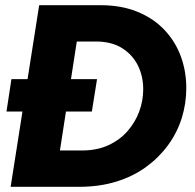

<svg xmlns="http://www.w3.org/2000/svg" viewBox="-20 -720 751 740"><path d="M185 -290 205 -415H354L334 -290ZM5 -290 24 -415H123L103 -290ZM21 0 131 -700H367Q448 -700 510 -674.5Q572 -649 614 -604.5Q656 -560 677 -502.5Q698 -445 698 -381Q698 -321 680.5 -265Q663 -209 628 -161Q593 -113 543 -76.5Q493 -40 428 -20Q363 0 285 0ZM211 -140H296Q353 -140 397 -160Q441 -180 471 -214Q501 -248 516.5 -290Q532 -332 532 -376Q532 -426 511.5 -467.5Q491 -509 450.5 -534.5Q410 -560 349 -560H276Z"/></svg>

Font: MuseoModerno Thin
Style: Bold Italic
Weight: 700
Italic angle: -9°
Version: Version 1.003